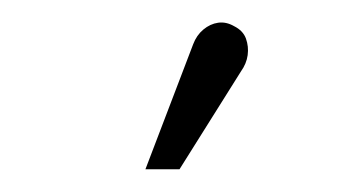

<svg xmlns="http://www.w3.org/2000/svg" viewBox="-20 -748 307 169"><path d="M192 -685Q197 -692 198 -699.5Q199 -707 196.5 -714Q194 -721 186 -725Q179 -729 172 -728Q165 -727 159 -722Q153 -717 150 -709L108 -599H138Z"/></svg>

Font: Advent Pro Light
Style: Regular
Weight: 300
Version: Version 3.000